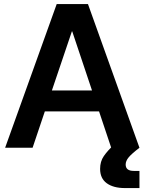

<svg xmlns="http://www.w3.org/2000/svg" viewBox="-20 -748 732 972"><path d="M145 0H5.9L267.1 -727.5H425.3L686 0H543L481.4 -184.1H207ZM242.7 -290H445.8L345.7 -588.9H343.8ZM612.8 204.1Q554.2 204.1 520.5 179.7Q486.8 155.3 486.8 106.9Q486.8 69.3 505.6 42.2Q524.4 15.1 554.7 -13.2L686 0Q646.5 30.3 631.3 48.6Q616.2 66.9 616.2 85Q616.2 117.2 657.2 117.2H686V204.1Z"/></svg>

Font: Inter Display Semi Bold
Style: Regular
Weight: 600
Designer: Rasmus Andersson
Foundry: rsms
Version: Version 4.000;git-37864ae